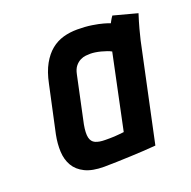

<svg xmlns="http://www.w3.org/2000/svg" viewBox="-98 -609 707 711"><g transform="rotate(-20 255.0 -254.0)"><path d="M510 -487 416 -512Q410 -504 405.5 -495.5Q401 -487 401 -487Q394 -490 376.5 -495Q359 -500 333 -504Q307 -508 276 -508Q246 -508 220 -500.5Q194 -493 172.5 -475.5Q151 -458 134.5 -428.5Q118 -399 109 -355L69 -170Q62 -135 63.5 -103.5Q65 -72 79 -48Q93 -24 121.5 -10Q150 4 196 4Q219 4 246.5 3Q274 2 301.5 1Q329 0 351.5 -1.5Q374 -3 387.5 -4Q401 -5 401 -5L483 -390Q487 -407 493.5 -431.5Q500 -456 510 -487ZM179 -169 218 -352Q222 -372 231 -383Q240 -394 251 -399.5Q262 -405 272.5 -406Q283 -407 291 -407Q299 -407 309.5 -405.5Q320 -404 331.5 -401Q343 -398 353 -394.5Q363 -391 370 -387L308 -92Q298 -91 288.5 -90Q279 -89 270 -88.5Q261 -88 252 -88Q243 -88 234 -88Q210 -88 195.5 -94.5Q181 -101 177 -118.5Q173 -136 179 -169Z"/></g></svg>

Font: Advent Pro
Style: Italic
Weight: 400
Italic angle: -12°
Designer: VivaRado, Andreas Kalpakidis
Foundry: VivaRado, Andreas Kalpakidis
Version: Version 3.000